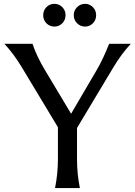

<svg xmlns="http://www.w3.org/2000/svg" viewBox="-20 -961 691 981"><path d="M374 -924.6Q391.1 -941.4 414.6 -941.4Q438 -941.4 454.6 -924.6Q471.2 -907.7 471.2 -883.3Q471.2 -858.9 454.6 -842Q438 -825.2 414.6 -825.2Q391.1 -825.2 374 -842Q356.9 -858.9 356.9 -883.3Q356.9 -907.7 374 -924.6ZM217.3 -924.6Q233.9 -941.4 257.8 -941.4Q281.7 -941.4 298.3 -924.6Q314.9 -907.7 314.9 -883.3Q314.9 -858.9 298.3 -842Q281.7 -825.2 257.8 -825.2Q233.9 -825.2 217.3 -842Q200.7 -858.9 200.7 -883.3Q200.7 -907.7 217.3 -924.6ZM261.2 0Q275.9 -73.2 275.9 -146.5V-311L90.3 -619.1Q50.3 -685.5 2.4 -737.3H146Q167 -674.3 209 -604L343.3 -379.9L474.6 -604Q506.8 -659.2 537.6 -737.3H648.4Q600.1 -685.1 560.5 -619.1L373.5 -307.1V-146.5Q373.5 -72.3 388.2 0Z"/></svg>

Font: Classica
Style: Book
Weight: 400
Designer: Wojciech Kalinowski "wmk69" (wmk69@o2.pl)
Foundry: Wojciech Kalinowski "wmk69" (wmk69@o2.pl)
Version: Version 2.1.1; 2021-05-14